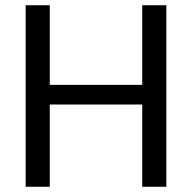

<svg xmlns="http://www.w3.org/2000/svg" viewBox="-20 -713 732 733"><path d="M78 -693H170V0H78ZM523 -693H615V0H523ZM152 -389H546V-314H152Z"/></svg>

Font: Parkinsans
Style: Regular
Weight: 400
Designer: Red Stone, Indian Type Foundry
Foundry: Indian Type Foundry
Version: Version 1.000